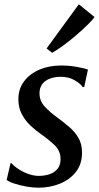

<svg xmlns="http://www.w3.org/2000/svg" viewBox="-20 -864 460 894"><path d="M372 -458.5H365Q355.5 -474 327.8 -490.2Q300 -506.5 262.5 -506.5Q221 -506.5 193.5 -488.2Q166 -470 164 -434Q162.5 -395.5 188.5 -367.5Q214.5 -339.5 250.5 -314Q277 -294.5 302.8 -272.5Q328.5 -250.5 345.2 -222Q362 -193.5 362 -153.5Q362 -100.5 333.8 -64Q305.5 -27.5 259 -8.8Q212.5 10 158 10Q133 10 102.2 4.5Q71.5 -1 46 -9.5Q20.5 -18 11 -26.5L29 -104H34Q45 -90.5 66 -76.8Q87 -63 112.2 -54Q137.5 -45 161 -45Q185.5 -45 208.8 -52.2Q232 -59.5 247 -76.8Q262 -94 262 -123.5Q262 -162.5 232.2 -190Q202.5 -217.5 167.5 -242Q146.5 -256.5 122.8 -278.5Q99 -300.5 82.2 -331.2Q65.5 -362 65.5 -402Q65.5 -450 92 -485.2Q118.5 -520.5 163.5 -539.8Q208.5 -559 264.5 -559Q303.5 -559 339.8 -552.2Q376 -545.5 389.5 -540ZM197 -638.5 347 -844 420 -785Q411.5 -771.5 388.2 -748.8Q365 -726 335 -700.2Q305 -674.5 274.8 -652.2Q244.5 -630 222.5 -618Z"/></svg>

Font: Merriweather Text Regular
Style: Italic
Weight: 400
Italic angle: -7.8°
Designer: Eben Sorkin
Foundry: Eben Sorkin
Version: Version 2.100; ttfautohint (v1.7.19-72a1) -l 8 -r 50 -G 200 